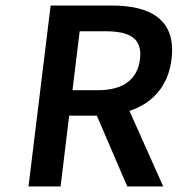

<svg xmlns="http://www.w3.org/2000/svg" viewBox="-20 -674 642 694"><path d="M268 -561H361C450 -561 495 -535 486 -460C477 -386 424 -348 335 -348H242ZM570 0 448 -273C529 -300 588 -360 600 -460C618 -606 520 -654 384 -654H163L83 0H199L230 -256H330L440 0Z"/></svg>

Font: Falling Sky
Style: Obl
Weight: 400
Designer: Paul D. Hunt
Foundry: Adobe Systems Incorporated
Version: Version 1.02